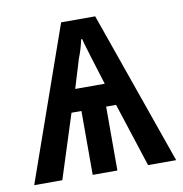

<svg xmlns="http://www.w3.org/2000/svg" viewBox="-66 -603 636 666"><g transform="rotate(-10 252.0 -270.0)"><path d="M312 -540 502 0H403L330 -225H295V0H208V-225H173L101 0H2L192 -540ZM250 -470Q247 -454 242 -437.5Q237 -421 231 -406L200 -304H304L273 -404Q268 -422 262.5 -439Q257 -456 254 -470Z"/></g></svg>

Font: Noto Sans Condensed Medium
Style: Regular
Weight: 500
Width: 3
Designer: Monotype Design Team
Foundry: Monotype Imaging Inc.
Version: Version 2.013; ttfautohint (v1.8.4.7-5d5b)